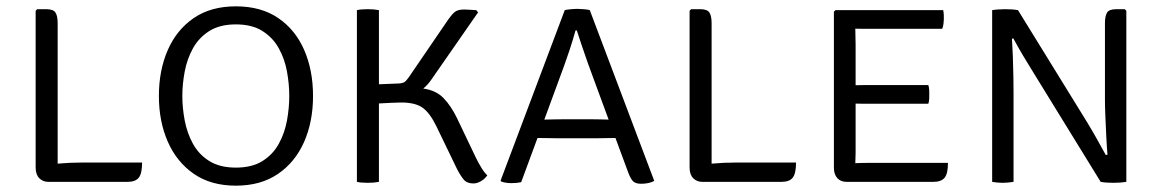

<svg xmlns="http://www.w3.org/2000/svg" viewBox="-20 -574 3668 606"><path d="M428.5 -61Q428.5 -26.5 418 -13.2Q407.5 0 382.5 0H132.5Q115.5 0 104 -11.5Q92.5 -23 92.5 -45.5V-540L97.5 -545H126Q148.5 -545 155.2 -534.2Q162 -523.5 162 -500.5V-57.5Q200.5 -61 239.5 -61Z M481.5 -271Q481.5 -352 509.5 -416Q537.5 -480 591.5 -517Q645.5 -554 724.5 -554Q804 -554 858.2 -517Q912.5 -480 940.2 -416Q968 -352 968 -271Q968 -190 939.8 -126Q911.5 -62 857.2 -25Q803 12 724.5 12Q645.5 12 591.5 -25.5Q537.5 -63 509.5 -127Q481.5 -191 481.5 -271ZM555.5 -271Q555.5 -233.5 563 -193.8Q570.5 -154 589 -120.2Q607.5 -86.5 640.5 -65.8Q673.5 -45 724.5 -45Q775.5 -45 808.5 -65.8Q841.5 -86.5 860 -120.2Q878.5 -154 885.8 -193.8Q893 -233.5 893 -271Q893 -308.5 885.8 -348.2Q878.5 -388 860 -421.5Q841.5 -455 808.5 -476Q775.5 -497 724.5 -497Q673.5 -497 640.5 -476Q607.5 -455 589 -421.5Q570.5 -388 563 -348.2Q555.5 -308.5 555.5 -271Z M1518 -20.5Q1510.5 -9.5 1498.2 -2.2Q1486 5 1474 5Q1454 5 1444 -6.8Q1434 -18.5 1422.5 -40.5L1357.5 -175Q1337 -217.5 1313.8 -234Q1290.5 -250.5 1246.5 -250.5Q1236 -250.5 1215.2 -249.5Q1194.5 -248.5 1176 -247.5V0Q1161 3 1140.5 3Q1119.5 3 1106.5 0V-542Q1119.5 -545 1140.5 -545Q1161 -545 1176 -542V-308L1238 -310.5Q1250.5 -311 1256.5 -315Q1262.5 -319 1270.5 -330.5L1394.5 -512Q1405 -527 1414.5 -535.5Q1424 -544 1445 -544Q1454 -544 1463.2 -543.2Q1472.5 -542.5 1483 -542L1489 -535L1342 -323.5Q1330.5 -306.5 1316 -294.5Q1356 -289 1379.8 -264.5Q1403.5 -240 1422 -202L1480.5 -79.5Q1488.5 -62.5 1498.5 -46Q1508.5 -29.5 1518 -20.5Z M1744 -137.5Q1741 -137.5 1727.8 -137.8Q1714.5 -138 1699.2 -138.2Q1684 -138.5 1676.5 -138.5L1625 1Q1611.5 4 1594.5 4Q1575.5 4 1562 -1L1560 -4L1762.5 -542Q1767.5 -543.5 1781 -544.8Q1794.5 -546 1803.5 -546Q1811.5 -546 1824.5 -544.8Q1837.5 -543.5 1841.5 -542L2045 -3Q2028.5 6 2003.5 6Q1986.5 6 1978.5 -1.5Q1970.5 -9 1962.5 -30.5L1922.5 -138.5Q1916 -138.5 1902 -138.2Q1888 -138 1875.5 -137.8Q1863 -137.5 1860.5 -137.5ZM1760 -365 1698 -196.5Q1708.5 -197 1729 -197.2Q1749.5 -197.5 1753.5 -197.5H1852Q1855.5 -197.5 1873.2 -197.2Q1891 -197 1901 -196.5L1850.5 -333.5Q1843.5 -352 1834.2 -378.2Q1825 -404.5 1816 -431Q1807 -457.5 1800.5 -478H1796.5Q1788.5 -448.5 1777.5 -415.5Q1766.5 -382.5 1760 -365Z M2492.5 -61Q2492.5 -26.5 2482 -13.2Q2471.5 0 2446.5 0H2196.5Q2179.5 0 2168 -11.5Q2156.5 -23 2156.5 -45.5V-540L2161.5 -545H2190Q2212.5 -545 2219.2 -534.2Q2226 -523.5 2226 -500.5V-57.5Q2264.5 -61 2303.5 -61Z M2972 -60Q2972 -25.5 2961.2 -12.8Q2950.5 0 2925.5 0H2652Q2633.5 0 2622.8 -11.8Q2612 -23.5 2612 -44.5V-537L2617 -542H2957Q2958.5 -534.5 2958.8 -527.5Q2959 -520.5 2959 -514.5Q2959 -508.5 2958 -499.8Q2957 -491 2954 -483H2733.5Q2722.5 -483 2708.2 -483Q2694 -483 2679.5 -483.5Q2679.5 -474 2680 -461Q2680.5 -448 2680.5 -433V-305Q2695 -305.5 2709 -305.5Q2723 -305.5 2733.5 -305.5H2910Q2912.5 -298 2912.8 -289.5Q2913 -281 2913 -276Q2913 -270 2912.8 -262Q2912.5 -254 2910 -246.5H2733.5Q2723 -246.5 2709 -246.5Q2695 -246.5 2680.5 -247V-92.5Q2680.5 -83.5 2680 -73Q2679.5 -62.5 2679.5 -59Q2700.5 -60 2734 -60Z M3239.5 -348.5Q3222.5 -375.5 3207.5 -401Q3192.5 -426.5 3178.5 -452.5L3174 -452Q3175.5 -428 3176.8 -395.5Q3178 -363 3178.5 -332.2Q3179 -301.5 3179 -282V0Q3160 3 3144.5 3Q3129 3 3111.5 0V-542Q3120 -543.5 3131.5 -544.2Q3143 -545 3152.5 -545Q3176.5 -545 3193 -542L3409.5 -191Q3426 -164 3441 -137.2Q3456 -110.5 3470 -85L3475.5 -85.5Q3473.5 -108.5 3471.8 -141.5Q3470 -174.5 3468.8 -206.8Q3467.5 -239 3467.5 -259V-500.5Q3467.5 -523 3474 -534Q3480.5 -545 3503.5 -545H3530L3535 -540V0Q3517.5 3 3494 3Q3470 3 3454 0Z"/></svg>

Font: Signika Negative SC Light
Style: Regular
Weight: 300
Designer: Anna Giedryś
Foundry: Anna Giedryś
Version: Version 2.000; ttfautohint (v1.8.3) -l 8 -r 50 -G 200 -x 9 -